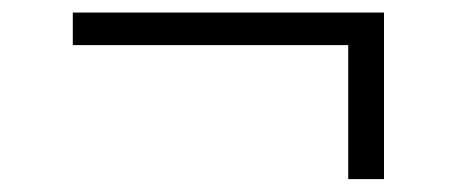

<svg xmlns="http://www.w3.org/2000/svg" viewBox="-20 -326 709 298"><path d="M576 -306.5V-48H520.5V-256H93V-306.5Z"/></svg>

Font: Merriweather 120pt ExtraBold
Style: Regular
Weight: 800
Version: Version 2.100